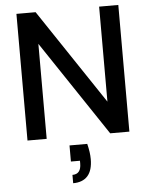

<svg xmlns="http://www.w3.org/2000/svg" viewBox="-62 -750 825 1057"><g transform="rotate(-5 350.5 -222.0)"><path d="M69 0V-700H175L526 -175V-700H632V0H526L175 -525V0ZM299 256V210Q347 210 347 151V136H297V47H395Q401 71 404 92Q407 113 407 132Q407 194 379.5 225Q352 256 299 256Z"/></g></svg>

Font: Rethink Sans Medium
Style: Regular
Weight: 500
Designer: The Rethink Sans project authors (Hans Thiessen). DM Sans designed by Colophon Foundry.
Foundry: Rethink Communications LLC
Version: Version 1.001